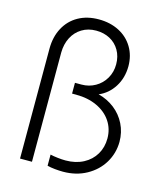

<svg xmlns="http://www.w3.org/2000/svg" viewBox="-114 -847 811 942"><g transform="rotate(15 291.5 -376.0)"><path d="M213.9 -1V-57.6Q230.5 -53.7 252 -51.3Q273.4 -48.8 292 -48.8Q343.3 -48.8 382.1 -69.3Q420.9 -89.8 441.9 -125.5Q462.9 -161.1 462.9 -206.1Q462.9 -254.4 437.5 -292.5Q412.1 -330.6 365.7 -352.3Q319.3 -374 258.8 -374H238.3V-428.7H271.5Q309.6 -428.7 341.3 -446.8Q373 -464.8 391.6 -496.8Q410.2 -528.8 410.2 -568.4Q410.2 -608.4 392.3 -639.2Q374.5 -669.9 343.5 -686.5Q312.5 -703.1 273.4 -703.1Q232.4 -703.1 200.9 -683.8Q169.4 -664.6 152.3 -630.9Q135.3 -597.2 134.8 -555.7V0H74.2V-557.6Q74.2 -618.2 98.9 -664.1Q123.5 -710 168 -734.9Q212.4 -759.8 271.5 -759.8Q329.6 -759.8 374.8 -736.6Q419.9 -713.4 445.3 -671.1Q470.7 -628.9 470.7 -574.2Q470.2 -515.1 441.4 -469.7Q412.6 -424.3 365.2 -404.3Q411.1 -392.6 447.3 -364.5Q483.4 -336.4 503.9 -295.2Q524.4 -253.9 524.4 -205.1Q523.9 -147.5 494.9 -98.9Q465.8 -50.3 413.3 -21.2Q360.8 7.8 293.9 7.8Q275.4 7.8 252.9 5.6Q230.5 3.4 213.9 -1Z"/></g></svg>

Font: Reddit Sans Fudge Light
Style: Regular
Weight: 300
Designer: Stephen Hutchings
Foundry: Reddit
Version: Version 1.013